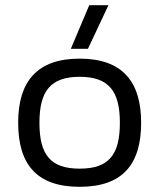

<svg xmlns="http://www.w3.org/2000/svg" viewBox="-20 -710 614 740"><path d="M253 -522H319L398 -690H324ZM287 -484C123 -484 50 -396 50 -237C50 -77 121 10 287 10C453 10 524 -77 524 -237C524 -396 451 -484 287 -484ZM287 -60C174 -60 132 -114 132 -237C132 -359 175 -414 287 -414C399 -414 442 -359 442 -237C442 -114 400 -60 287 -60Z"/></svg>

Font: Kanit Light
Style: Regular
Weight: 300
Designer: Katatrad Team
Foundry: CadsonDemak
Version: Version 1.000;PS 001.000;hotconv 1.0.88;makeotf.lib2.5.64775